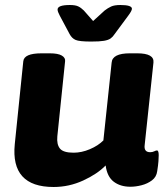

<svg xmlns="http://www.w3.org/2000/svg" viewBox="-20 -738 665 767"><path d="M194 9Q22 9 39 -162L73 -493Q76 -525 146 -525H179Q212 -525 227 -516Q242 -507 240 -493L209 -193Q206 -161 219.5 -144.5Q233 -128 274 -128Q306 -128 339 -142Q372 -156 393 -177L426 -488Q429 -525 499 -525H528Q597 -525 593 -488L558 -159Q554 -130 580 -130Q589 -130 596 -133.5Q603 -137 607 -137Q614 -137 614 -118Q614 -110 613 -94.5Q612 -79 608 -54Q605 -31 587 -17.5Q569 -4 545.5 2Q522 8 501 8Q461 8 434.5 -12Q408 -32 402 -77Q369 -43 312.5 -17Q256 9 194 9ZM461 -718Q507 -718 507 -703Q507 -695 492 -675L438 -602Q431 -591 422 -584.5Q413 -578 395.5 -575Q378 -572 344 -572Q297 -572 282 -578.5Q267 -585 258 -602L219 -675Q215 -683 212.5 -689Q210 -695 210 -700Q210 -718 259 -718Q281 -718 292.5 -712.5Q304 -707 315 -696L352 -654L398 -696Q411 -706 424 -712Q437 -718 461 -718Z"/></svg>

Font: Asap Semi Expanded Semi Expanded ExtraBold
Style: Italic
Weight: 800
Width: 6
Italic angle: -6°
Designer: Pablo Cosgaya
Foundry: Omnibus-Type
Version: Version 3.001; ttfautohint (v1.8.4.7-5d5b)